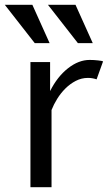

<svg xmlns="http://www.w3.org/2000/svg" viewBox="-56 -781 450 801"><path d="M347 -450Q329 -456 311 -456Q284 -456 260 -443.5Q236 -431 216.5 -411.5Q197 -392 182.5 -368.5Q168 -345 159 -322V0H71V-522H153V-401Q183 -461 227.5 -496Q272 -531 318 -531Q335 -531 353 -529Q371 -527 374 -525ZM89 -601H151L79 -761H-36ZM269 -601H331L259 -761H144Z"/></svg>

Font: Rising Sun
Style: Regular
Weight: 400
Designer: Matt McInerney, Pablo Impallari, Rodrigo Fuenzalida (Raleway font), Stephen Hutchings (Greek), Cristiano Sobral (main ch
Foundry: The Rising Sun Project Authors
Version: Version 4.327; ttfautohint (v1.8.4.7-5d5b-dirty)